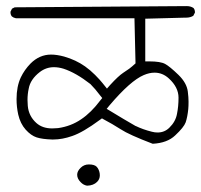

<svg xmlns="http://www.w3.org/2000/svg" viewBox="-20 -565 646 617"><path d="M147.9 -152.3Q116.2 -152.3 96.7 -169.9Q72.3 -191.9 69.3 -224.6Q68.4 -233.9 68.4 -243.7Q68.4 -262.7 72.3 -280.3Q77.6 -310.1 107.9 -333.5Q128.4 -349.1 153.3 -349.1Q168 -349.1 184.1 -344.2Q224.1 -331.1 270.5 -294.9Q286.1 -279.3 302.2 -257.8L308.6 -250L302.2 -242.2Q272.9 -203.1 240.7 -181.6Q208 -159.2 166.5 -153.3Q156.7 -152.3 147.9 -152.3ZM476.6 -331.5Q502.4 -331.5 522.5 -313Q553.7 -284.7 553.7 -251Q553.7 -223.1 548.8 -199.2Q544.4 -174.3 524.4 -154.8Q508.8 -139.2 486.3 -139.2Q477.5 -139.2 468.3 -141.6Q439 -148.9 416 -160.2H415.5Q383.8 -178.2 322.8 -215.3L332.5 -227.1Q399.4 -305.7 441.9 -323.7Q460 -331.5 476.6 -331.5ZM144 -389.6Q106.9 -389.6 78.1 -360.8Q58.6 -340.8 46.9 -316.4Q33.2 -287.1 33.2 -246.6Q33.2 -221.2 38.6 -196.8Q45.4 -167.5 62.5 -148.4Q79.6 -129.4 97.7 -123.5Q115.7 -117.7 147 -116.7Q148.9 -116.7 151.4 -116.7Q180.2 -116.7 211.9 -127.9Q246.6 -139.6 300.8 -179.7L307.6 -184.6L314.5 -180.7Q339.8 -167.5 368.2 -149.4Q394 -132.3 470.7 -103Q517.6 -105.5 543 -129.9Q570.8 -155.8 576.7 -171.9Q582.5 -189.5 585 -214.4Q585.9 -224.1 585.9 -238Q585.9 -252 583.5 -271Q580.1 -298.3 553.7 -324.2Q525.4 -351.6 510.5 -359.6Q495.6 -367.7 460 -367.7H446.8V-504.9L575.2 -508.3Q577.1 -508.3 578.6 -508.3Q591.3 -508.3 601.1 -514.2L606.4 -524.4Q606.4 -525.4 606.4 -526.9Q606.4 -528.3 606 -530.3Q605.5 -534.7 602.1 -539.1Q592.8 -545.4 580.1 -545.4L27.3 -541.5L18.6 -537.1L13.7 -527.3Q13.7 -526.4 13.7 -525.4Q13.7 -517.6 18.1 -512.2Q23.4 -507.8 31.2 -506.3H412.1L415.5 -361.3Q403.8 -350.6 395.3 -344.2Q386.7 -337.9 376 -331.1Q360.4 -320.8 334 -292L323.7 -280.3Q307.1 -301.3 300 -309.1Q293 -316.9 285.6 -324.2Q270 -339.8 253.4 -351.6Q223.6 -372.6 186 -383.3Q162.6 -389.6 144 -389.6ZM294.4 -24.4Q293 -26.9 290.5 -29.3Q283.2 -36.6 265.6 -36.6Q250 -36.6 239.3 -25.9Q228 -15.1 228 -3.4Q228 9.3 239.3 20.5Q248 29.8 259.8 31.7Q280.3 31.2 292 19.5Q300.8 10.7 300.8 -1.5Q300.8 -13.7 294.4 -24.4Z"/></svg>

Font: NaikaiFont
Style: ExtraLight
Weight: 200
Version: Version 1.89